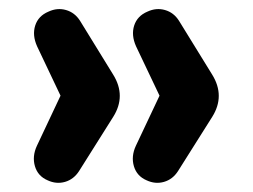

<svg xmlns="http://www.w3.org/2000/svg" viewBox="-20 -476 554 421"><path d="M61 -156.5 112.7 -266.2 61.4 -374.3Q50.4 -398.7 57.2 -420Q64 -441.2 86.3 -450.5Q105.5 -459.5 124.8 -454Q144 -448.5 155.5 -430.4L228.2 -312.3Q257.1 -265.6 228.2 -219.7L153.3 -100.8Q141.6 -82.7 122.6 -77.2Q103.5 -71.7 84.3 -80.7Q63 -89.8 56.6 -111.5Q50.2 -133.3 61 -156.5ZM278 -156.5 329.8 -266.2 278.4 -374.3Q267.4 -398.7 274.2 -420Q281.1 -441.2 303.3 -450.5Q322.6 -459.5 341.8 -454Q361.1 -448.5 372.5 -430.4L445.3 -312.3Q474.1 -265.6 445.3 -219.7L370.3 -100.8Q358.7 -82.7 339.6 -77.2Q320.6 -71.7 301.3 -80.7Q280.1 -89.8 273.6 -111.5Q267.2 -133.3 278 -156.5Z"/></svg>

Font: SN Pro Thin
Style: Regular
Weight: 200
Designer: Tobias Whetton
Foundry: Supernotes
Version: Version 1.003;Glyphs 3.3 (3324)